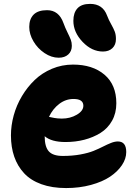

<svg xmlns="http://www.w3.org/2000/svg" viewBox="-20 -871 697 984"><path d="M507.8 -606.9Q450.2 -606.9 403.1 -656.5Q356 -706.1 356 -764.2Q356 -805.7 377 -828.4Q397.9 -851.1 441.9 -851.1Q506.8 -851.1 528.8 -791Q537.1 -769 549.6 -747.1Q562 -725.1 568.1 -709.2Q574.2 -693.4 574.2 -670.9Q574.2 -641.6 556.2 -624.3Q538.1 -606.9 507.8 -606.9ZM280.8 -575.2Q243.7 -575.2 208.3 -598.9Q172.9 -622.6 151.4 -659.2Q129.9 -695.8 129.9 -732.9Q129.9 -773.4 152.3 -796.1Q174.8 -818.8 221.2 -818.8Q281.7 -818.8 305.2 -752.9Q314 -728.5 325.7 -705.1Q337.4 -681.6 342.8 -667.5Q348.1 -653.3 348.1 -636.2Q348.1 -608.4 329.8 -591.8Q311.5 -575.2 280.8 -575.2ZM318.8 92.8Q246.6 92.8 191.9 73Q137.2 53.2 103.5 16.8Q69.8 -19.5 53 -68.1Q36.1 -116.7 36.1 -176.8Q36.1 -228 50.3 -279.8Q64.5 -331.5 92.3 -378.2Q120.1 -424.8 157.7 -460.9Q195.3 -497.1 246.3 -518.6Q297.4 -540 354 -540Q454.6 -540 515.4 -488.3Q576.2 -436.5 576.2 -341.8Q576.2 -291 554.2 -252Q532.2 -212.9 494.9 -189.7Q457.5 -166.5 412.1 -154.8Q366.7 -143.1 315.9 -143.1Q243.7 -143.1 209 -172.9Q209 -119.1 230 -95.5Q251 -71.8 301.8 -71.8Q350.6 -71.8 391.8 -79.3Q433.1 -86.9 460 -97.9Q486.8 -108.9 508.3 -119.9Q529.8 -130.9 548.8 -138.4Q567.9 -146 584 -146Q627 -146 627 -91.8Q627 -57.6 605 -24.7Q583 8.3 544.2 34.4Q505.4 60.5 446.3 76.7Q387.2 92.8 318.8 92.8ZM356.9 -363.8Q316.9 -363.8 283.7 -338.6Q250.5 -313.5 231 -272Q233.9 -271.5 243.4 -269.5Q252.9 -267.6 259 -266.4Q265.1 -265.1 275.9 -264.2Q286.6 -263.2 296.9 -263.2Q339.8 -263.2 373.5 -283Q407.2 -302.7 407.2 -329.1Q407.2 -363.8 356.9 -363.8Z"/></svg>

Font: Shantell Sans Irregular Bouncy
Style: Regular
Weight: 800
Designer: Stephen Nixon, Anya Danilova, Shantell Martin
Foundry: Arrow Type
Version: Version 1.006;[9816181b4]